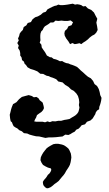

<svg xmlns="http://www.w3.org/2000/svg" viewBox="-20 -735 591 1044"><path d="M347 -710 364 -713 376 -715 388 -710 400 -712 412 -710 422 -707 432 -700 445 -702 458 -689 476 -681 491 -667 499 -651 509 -633 504 -612 508 -592 511 -572 503 -557 493 -547 481 -541 468 -531 458 -521 445 -511 432 -503 422 -495 412 -500 399 -497 386 -495 374 -501 361 -495 352 -510 340 -526 332 -541 330 -554 333 -567 345 -578 352 -592 369 -598 377 -614 364 -624 347 -621H332L314 -623L297 -621L282 -623L270 -613H255L245 -605L234 -598L224 -592L217 -583L212 -572L204 -564L200 -552L199 -541V-530L200 -516L196 -503L205 -492L207 -477L215 -465L225 -451L235 -433L251 -424L261 -423L271 -415L284 -412L294 -408L306 -402L318 -403L328 -397L340 -392L352 -390L363 -385L373 -382L386 -377L399 -371L409 -362L419 -352L431 -342L445 -329L458 -318L474 -309L486 -295L494 -278L508 -267L517 -251L522 -234L525 -218L532 -203L530 -188L527 -175L524 -165L520 -154L519 -141L508 -134L501 -124L498 -114L493 -106L484 -91L472 -80L453 -73L442 -59L424 -54L416 -44L407 -35L395 -30L386 -19L374 -13L363 -6L352 -1L335 -3L320 7L301 9L284 11L265 12H246L227 15L193 7L176 6L159 2L141 -3L128 -9L110 -11L99 -21L85 -27L74 -37L64 -42L54 -49L49 -59L45 -70L38 -76L35 -91L33 -111L37 -126L40 -139L44 -152L51 -169L69 -179L84 -196L99 -208L117 -213L136 -218L153 -213L164 -206L178 -208L189 -201L196 -190L212 -177L217 -159L219 -147L214 -136L205 -126L193 -118L181 -109L176 -95L171 -87L166 -75L178 -73H212L225 -70L238 -75L251 -71L265 -76L281 -75L296 -78H312L330 -83L343 -85L358 -88L369 -95L389 -107L399 -116L406 -126L409 -136L412 -150L409 -164L411 -179L409 -196L404 -213L395 -227L381 -241L366 -249L352 -263L335 -273L320 -287L297 -292L286 -304L275 -309L265 -313L255 -316L245 -321L234 -323L224 -328L215 -333L199 -334L183 -347L166 -354L146 -360L130 -369L121 -382L114 -388L110 -400L100 -408L97 -423L90 -433V-446L87 -460L78 -474L82 -487L74 -501L82 -515L78 -526L84 -539L87 -552L94 -562L104 -572L109 -588L123 -597L131 -610L148 -615L157 -630L171 -641L186 -646L202 -655L214 -666L229 -671L238 -684L251 -691L265 -698L277 -703L287 -705L297 -710L309 -707H320L332 -708ZM270 49 282 47H297L317 51L328 55L336 60L344 66L352 73L357 81L365 99L367 111L368 122L366 135L364 147L360 161L355 171L348 182L340 194L333 207L325 218L317 227L299 249L289 257L276 266L266 275L255 283L243 288L235 289L225 283L216 272L214 264L213 254L219 244L228 234L234 226L240 216L249 208L255 199L259 189L257 181L240 176L226 169L214 162L206 150L200 136L202 120L208 107L215 95L225 82L233 72L242 65L255 57Z"/></svg>

Font: Tagesschrift
Style: Regular
Weight: 400
Designer: Yanone
Version: Version 2.000; ttfautohint (v1.8.4.7-5d5b)